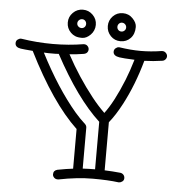

<svg xmlns="http://www.w3.org/2000/svg" viewBox="-98 -942 929 1022"><g transform="rotate(5 366.5 -431.0)"><path d="M376 -43.9Q409.2 -45.9 441.9 -45.9V-299.8Q318.4 -413.1 195.8 -641.1Q187 -640.1 177.7 -640.1Q157.2 -640.1 141.8 -640.1Q126.5 -640.1 116.2 -641.1Q210 -458.5 312.5 -337.9Q339.4 -306.6 368.2 -280.8Q376 -272.9 376 -262.2ZM628.9 -694.8Q682.6 -694.8 741.2 -704.1H745.1Q755.4 -704.1 763.2 -696Q771 -688 771 -678.5Q771 -668.9 764.6 -661.6Q758.3 -654.3 749 -652.8Q700.7 -645.5 652.8 -644Q615.7 -511.2 559.6 -405.3Q526.9 -343.3 493.2 -301.8V-44.9Q535.2 -43.5 578.1 -39.1Q587.9 -37.6 594.5 -30.3Q601.1 -22.9 601.1 -12Q601.1 -1 592.3 5.6Q583.5 12.2 575.2 12.2H571.8Q516.1 4.9 434.1 4.9Q352.1 4.9 252 24.9H247.1Q236.3 24.9 228.8 17.3Q221.2 9.8 221.2 0Q221.2 -20.5 242.2 -25.9Q291 -35.2 325.2 -39.1V-251Q189 -379.4 56.2 -645Q7.8 -648.9 -8.8 -651.4Q-38.1 -656.2 -38.1 -678.2Q-38.1 -690.9 -29.3 -697.5Q-20.5 -704.1 -12.2 -704.1H-8.8Q74.2 -690.9 159.2 -690.9Q244.1 -690.9 323.2 -704.1H326.2Q337.4 -704.1 344.7 -696.3Q352.1 -688.5 352.1 -678.7Q352.1 -668.9 345.9 -661.6Q339.8 -654.3 325.7 -652.3Q293.5 -647 252.9 -644Q316.4 -526.4 396 -425.8Q428.7 -384.3 464.8 -349.1Q513.2 -413.1 562.5 -535.2Q582 -584 600.1 -645Q538.6 -647.5 518.6 -650.9Q485.8 -656.2 485.8 -678.2Q485.8 -689.9 494.4 -697Q502.9 -704.1 511.2 -704.1H515.1Q576.2 -694.8 628.9 -694.8ZM327.1 -812Q327.1 -821.8 320.6 -828.9Q314 -835.9 304.2 -835.9Q294.4 -835.9 287.1 -828.9Q279.8 -821.8 279.8 -812Q279.8 -802.2 287.1 -795.4Q294.4 -788.6 304.2 -788.6Q314 -788.6 320.6 -795.4Q327.1 -802.2 327.1 -812ZM541 -812Q541 -821.8 533.9 -828.9Q526.9 -835.9 517.1 -835.9Q507.3 -835.9 500.7 -828.9Q494.1 -821.8 494.1 -812Q494.1 -802.2 500.7 -795.4Q507.3 -788.6 517.1 -788.6Q526.9 -788.6 533.9 -795.4Q541 -802.2 541 -812ZM378.9 -812Q378.9 -796.4 373 -782.7Q367.2 -769 356.9 -758.8Q335 -736.8 311.8 -736.8Q288.6 -736.8 274.9 -742.7Q261.2 -748.5 251 -758.8Q229 -780.8 229 -812Q229 -842.8 251 -864.7Q272.9 -886.7 304.2 -886.7Q335 -886.7 356.9 -864.7Q378.9 -842.8 378.9 -812ZM517.1 -736.8Q485.8 -736.8 464.4 -758.8Q442.9 -781.2 442.9 -812Q442.9 -842.3 464.4 -864.7Q485.8 -886.7 517.1 -886.7Q548.8 -886.7 569.8 -864.7Q591.8 -842.3 591.8 -819.3Q591.8 -781.2 570.3 -759Q548.8 -736.8 517.1 -736.8Z"/></g></svg>

Font: Ribeye Marrow
Style: Regular
Weight: 400
Designer: Astigmatic (AOETI)
Foundry: Astigmatic (AOETI)
Version: Version 1.000